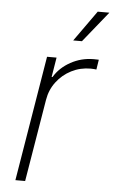

<svg xmlns="http://www.w3.org/2000/svg" viewBox="-54 -797 497 834"><g transform="rotate(5 194.5 -380.0)"><path d="M45.4 0 135.7 -545.9H177.2L163.1 -460.4H167Q191.9 -502 238.3 -527.6Q284.7 -553.2 338.4 -553.2Q344.7 -553.2 350.1 -553Q355.5 -552.7 360.8 -552.7L354 -509.3Q350.6 -509.8 344.2 -510.5Q337.9 -511.2 329.1 -511.2Q283.7 -511.2 245.1 -491.5Q206.5 -471.7 180.7 -437.5Q154.8 -403.3 147.5 -358.9L87.9 0ZM242.7 -626.5 337.9 -760.3H388.7L280.8 -626.5Z"/></g></svg>

Font: Inter Extra Light
Style: Italic
Weight: 200
Italic angle: -9.39999°
Designer: Rasmus Andersson
Foundry: rsms
Version: Version 4.000;git-3c8e0fc